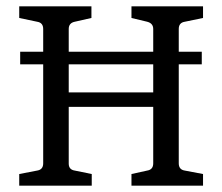

<svg xmlns="http://www.w3.org/2000/svg" viewBox="-20 -589 704 609"><path d="M44 -425H620V-385H44ZM624 -532 566 -520Q547 -517 547 -497V-71Q547 -51 566 -48L624 -37V0H397V-37L447 -48Q466 -51 466 -71V-250H198V-70Q198 -51 217 -48L271 -37V0H41V-37L98 -48Q117 -51 117 -71V-497Q117 -517 98 -520L41 -532V-569H270V-532L217 -520Q198 -516 198 -497V-296H466V-497Q466 -515 447 -520L397 -532V-569H624Z"/></svg>

Font: Yrsa
Style: Regular
Weight: 400
Designer: Anna Giedrys (Yrsa+Rasa design), David Brezina (Yrsa art-direction, Rasa art-direction, design)
Foundry: Rosetta Type Foundry
Version: Version 2.004